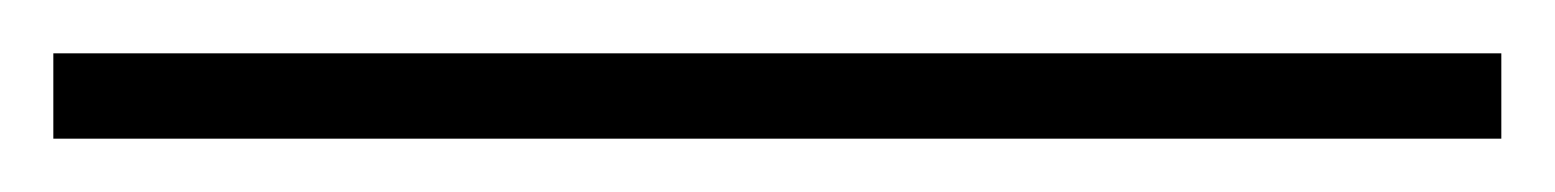

<svg xmlns="http://www.w3.org/2000/svg" viewBox="-20 152 583 72"><path d="M0 172H543V204H0Z"/></svg>

Font: TypoPRO Montserrat Alternates
Style: Regular
Weight: 275
Designer: Julieta Ulanovsky
Foundry: Julieta Ulanovsky
Version: Version 6.001